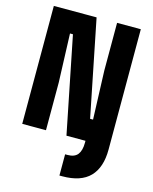

<svg xmlns="http://www.w3.org/2000/svg" viewBox="-150 -897 1001 1258"><g transform="rotate(15 350.0 -268.0)"><path d="M55 0V-800H345L476 -147H496L484 -477V-800H645V16Q645 138 584 201Q523 264 397 264H378V120H394Q442 120 463 93Q484 66 484 13V0H355L224 -653H204L216 -323V0Z"/></g></svg>

Font: Martian Mono ExtraBold
Style: Regular
Weight: 800
Monospace: yes
Designer: Roman Shamin
Foundry: Evil Martians
Version: Version 1.000; ttfautohint (v1.8.4.7-5d5b)